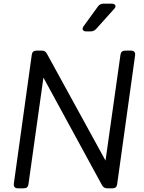

<svg xmlns="http://www.w3.org/2000/svg" viewBox="-20 -1019 777 1039"><path d="M77 0Q52 0 55 -26L152 -723Q155 -745 177 -745H206Q226 -745 234 -728L551 -150L632 -723Q635 -745 657 -745H689Q714 -745 711 -719L614 -22Q611 0 589 0H560Q541 0 532 -17L215 -599L134 -22Q131 0 109 0ZM448 -849Q433 -849 428.5 -857Q424 -865 433 -878L510 -984Q521 -999 539 -999H584Q600 -999 604 -990Q608 -981 597 -970L500 -862Q488 -849 470 -849Z"/></svg>

Font: Pitagon Sans Text
Style: Italic
Weight: 400
Italic angle: -8°
Designer: Travis Tran
Foundry: Pitagon
Version: Version 1.001; ttfautohint (v1.8.4.7-5d5b);gftools[0.9.26]